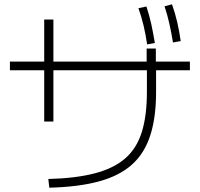

<svg xmlns="http://www.w3.org/2000/svg" viewBox="-20 -871 920 883"><path d="M202.2 -47.8Q328.9 -51.1 416.1 -73.9Q503.3 -96.7 556.1 -142.8Q608.9 -188.9 632.2 -263.9Q655.6 -338.9 655.6 -447.8V-567.8H654.4V-647.8H696.7V-567.8H697.8V-447.8Q697.8 -331.1 671.1 -248.3Q644.4 -165.6 586.7 -113.9Q528.9 -62.2 435 -36.7Q341.1 -11.1 206.7 -7.8ZM183.3 -312.2V-781.1H225.6V-312.2ZM25.6 -547.8V-587.8H853.3V-547.8ZM656.7 -666.7Q650 -712.2 640.6 -752.2Q631.1 -792.2 616.7 -833.3L653.3 -841.1Q666.7 -801.1 675.6 -760.6Q684.4 -720 692.2 -673.3ZM775.6 -675.6Q767.8 -722.2 758.9 -762.2Q750 -802.2 736.7 -842.2L771.1 -851.1Q785.6 -810 795 -769.4Q804.4 -728.9 811.1 -682.2Z"/></svg>

Font: Paperlogy 2 ExtraLight
Style: Regular
Weight: 250
Designer: redesigned by Lee Juim, glyphs from Gmarket Sans & Montserrat
Foundry: PT&
Version: Version 1.001